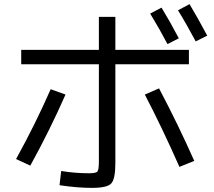

<svg xmlns="http://www.w3.org/2000/svg" viewBox="-20 -869 1040 932"><path d="M83 -627H460V-787H540V-627H897V-557H540V-77Q540 0 520 21.5Q500 43 427 43Q354 43 269 30L277 -39Q343 -28 412 -28Q446 -28 453 -36.5Q460 -45 460 -86V-557H83ZM709 -803 764 -832Q805 -765 848 -683L793 -655Q757 -724 709 -803ZM844 -819 900 -849Q940 -782 986 -696L930 -668Q886 -751 844 -819ZM58 -97Q152 -267 226 -436L298 -410Q220 -233 127 -65ZM683 -410 752 -440Q844 -266 923 -88L851 -59Q765 -253 683 -410Z"/></svg>

Font: M PLUS 1p
Style: Regular
Weight: 400
Version: Version 1.062